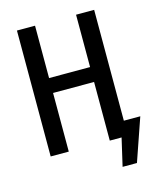

<svg xmlns="http://www.w3.org/2000/svg" viewBox="-126 -796 866 1041"><g transform="rotate(-15 307.5 -276.0)"><path d="M401 0V-329.2H170.8V0H69.2V-706.7H170.8V-412.8H401V-706.7H502.6V-84.6H594.9L511.8 155.4H431.3L467.2 0Z"/></g></svg>

Font: Fira Code Retina
Style: Regular
Weight: 450
Monospace: yes
Designer: Carrois Corporate, Edenspiekermann AG, Nikita Prokopov
Foundry: Carrois Corporate, Edenspiekermann AG, Nikita Prokopov
Version: Version 6.002